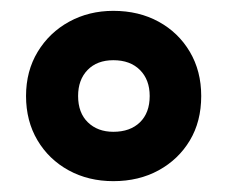

<svg xmlns="http://www.w3.org/2000/svg" viewBox="-20 -744 420 354"><path d="M189 -410Q143 -410 106.5 -430Q70 -450 49 -485.5Q28 -521 28 -567Q28 -613 49.5 -648.5Q71 -684 107.5 -704Q144 -724 189 -724Q236 -724 272.5 -704Q309 -684 330 -648.5Q351 -613 351 -567Q351 -520 330 -485Q309 -450 272.5 -430Q236 -410 189 -410ZM189 -501Q220 -501 238 -518.5Q256 -536 256 -567Q256 -597 238 -615Q220 -633 189 -633Q159 -633 141.5 -615Q124 -597 124 -567Q124 -536 142 -518.5Q160 -501 189 -501Z"/></svg>

Font: Noto Sans Thai Cond ExtBd
Style: Regular
Weight: 800
Width: 3
Designer: Monotype Design Team
Foundry: Monotype Imaging Inc.
Version: Version 2.002; ttfautohint (v1.8.4.7-5d5b)